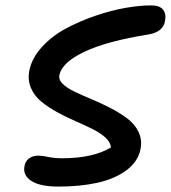

<svg xmlns="http://www.w3.org/2000/svg" viewBox="-20 -749 633 712"><path d="M196.8 -57.1Q128.4 -57.1 96.2 -78.1Q64 -99.1 70.8 -132.8Q73.7 -150.9 87.4 -161.4Q101.1 -171.9 123 -171.9Q134.3 -171.9 158.7 -167Q183.1 -162.1 210 -162.1Q324.7 -162.1 391.1 -202.1Q390.1 -221.2 371.3 -238.5Q352.5 -255.9 323.5 -270.3Q294.4 -284.7 259.8 -299.8Q225.1 -314.9 192.1 -333Q159.2 -351.1 133.3 -372.1Q107.4 -393.1 94.7 -422.9Q82 -452.6 88.9 -487.8Q98.1 -533.7 135.3 -574.5Q172.4 -615.2 223.1 -642.6Q273.9 -669.9 332.8 -690.2Q391.6 -710.4 444.8 -719.7Q498 -729 540 -729Q572.8 -729 585 -712.9Q597.2 -696.8 591.8 -670.9Q588.9 -651.4 573.2 -638.4Q557.6 -625.5 529.8 -621.1Q377 -596.7 293.2 -557.1Q209.5 -517.6 200.2 -470.2Q196.8 -453.1 213.1 -437.5Q229.5 -421.9 258.3 -408.2Q287.1 -394.5 322.3 -379.9Q357.4 -365.2 391.6 -347.4Q425.8 -329.6 453.1 -308.8Q480.5 -288.1 494.1 -259Q507.8 -230 501 -195.8Q491.7 -149.4 449 -117.7Q406.2 -85.9 342.3 -71.5Q278.3 -57.1 196.8 -57.1Z"/></svg>

Font: Shantell Sans Irregular Bouncy
Style: Italic
Weight: 500
Italic angle: -11.31°
Designer: Stephen Nixon, Anya Danilova, Shantell Martin
Foundry: Arrow Type
Version: Version 1.006;[9816181b4]